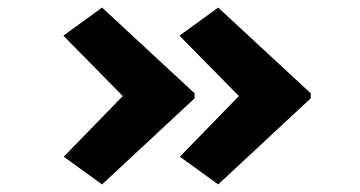

<svg xmlns="http://www.w3.org/2000/svg" viewBox="-20 -515 948 506"><path d="M555 -29 454 -102 636 -289V-235L453 -421L555 -495L799 -269V-256ZM249 -29 148 -102 330 -289V-235L147 -421L249 -495L493 -269V-256Z"/></svg>

Font: Lexend Zetta
Style: Bold
Weight: 700
Designer: Bonnie Shaver-Troup, Thomas Jockin
Foundry: Lexend
Version: Version 1.007